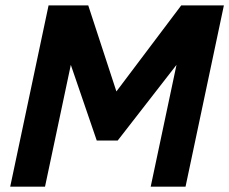

<svg xmlns="http://www.w3.org/2000/svg" viewBox="-20 -696 855 716"><path d="M542 0 638.2 -454.1 418.9 -171.9H340.8L244.1 -454.1L147.9 0H18.1L161.1 -675.8H309.1L414.1 -355L655.8 -675.8H814.9L671.9 0Z"/></svg>

Font: Lorenzo Sans
Style: Bold Italic
Weight: 700
Italic angle: -12°
Foundry: Intel Corporation
Version: Version 1.00; ttfautohint (v1.5)